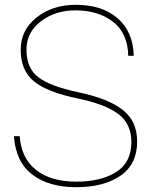

<svg xmlns="http://www.w3.org/2000/svg" viewBox="-20 -764 631 798"><path d="M295 -744Q404 -744 468.5 -688.5Q533 -633 536 -532H513Q511 -627 449 -674Q387 -721 294 -721Q210 -721 150 -675.5Q90 -630 90 -557Q90 -480 140 -442.5Q190 -405 308 -380Q431 -354 490.5 -307Q550 -260 550 -176Q550 -81 480.5 -33.5Q411 14 297 14Q182 14 113.5 -39Q45 -92 38 -198H62Q68 -107 129.5 -58Q191 -9 298 -9Q398 -9 462 -48.5Q526 -88 526 -174Q526 -249 472 -290Q418 -331 302 -355Q176 -381 121 -426Q66 -471 66 -557Q66 -639 132 -691.5Q198 -744 295 -744Z"/></svg>

Font: Nacelle Thin
Style: Regular
Weight: 100
Designer: Sora Sagano
Foundry: Sora Sagano
Version: Version 1.000;FEAKit 1.0